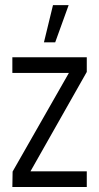

<svg xmlns="http://www.w3.org/2000/svg" viewBox="-20 -746 395 766"><path d="M155.3 -577.1 191.4 -725.6H253.9L200.2 -577.1ZM29.3 0 30.3 -61.5 254.9 -455.1H29.3V-517.6H326.2V-459L101.6 -62.5H326.2V0Z"/></svg>

Font: Post No Bills Colombo Medium
Style: Regular
Weight: 500
Designer: Kosala Senevirathne, Siva Puranthara, Lasantha Premarathna, Tharique Azeez
Foundry: Mooniak
Version: Version 1.220 ; ttfautohint (v1.6)